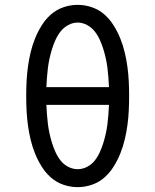

<svg xmlns="http://www.w3.org/2000/svg" viewBox="-20 -763 640 791"><path d="M300 8Q270 8 241 -2Q212 -12 189.5 -32Q167 -52 151 -78Q135 -104 124 -131.5Q113 -159 106 -188.5Q99 -218 95 -247.5Q91 -277 89.5 -307Q88 -337 88 -368Q88 -398 89.5 -428Q91 -458 95 -487.5Q99 -517 106 -546.5Q113 -576 124 -603.5Q135 -631 151 -657Q167 -683 189.5 -703Q212 -723 241 -733Q270 -743 300 -743Q330 -743 359 -733Q388 -723 410.5 -703Q433 -683 449 -657Q465 -631 476 -603.5Q487 -576 494 -546.5Q501 -517 505 -487.5Q509 -458 510.5 -428Q512 -398 512 -368Q512 -337 510.5 -307Q509 -277 505 -247.5Q501 -218 494 -188.5Q487 -159 476 -131.5Q465 -104 449 -78Q433 -52 410.5 -32Q388 -12 359 -2Q330 8 300 8ZM171 -404H429Q428 -424 426.5 -444.5Q425 -465 422.5 -484.5Q420 -504 415.5 -524Q411 -544 405 -563Q399 -582 390.5 -600.5Q382 -619 369.5 -634.5Q357 -650 338.5 -660Q320 -670 300 -670Q280 -670 261.5 -660Q243 -650 230.5 -634.5Q218 -619 209.5 -600.5Q201 -582 195 -563Q189 -544 184.5 -524Q180 -504 177.5 -484.5Q175 -465 173.5 -444.5Q172 -424 171 -404ZM300 -66Q320 -66 338.5 -75.5Q357 -85 369.5 -100.5Q382 -116 390.5 -134.5Q399 -153 405 -172Q411 -191 415.5 -211Q420 -231 422.5 -250.5Q425 -270 426.5 -290.5Q428 -311 429 -331H171Q172 -311 173.5 -290.5Q175 -270 177.5 -250.5Q180 -231 184.5 -211Q189 -191 195 -172Q201 -153 209.5 -134.5Q218 -116 230.5 -100.5Q243 -85 261.5 -75.5Q280 -66 300 -66Z"/></svg>

Font: Iosevka Fixed Extended
Style: Regular
Weight: 400
Width: 7
Monospace: yes
Designer: Belleve Invis
Foundry: Belleve Invis
Version: Version 24.1.1; ttfautohint (v1.8.4)